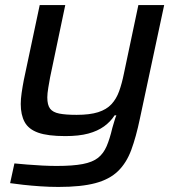

<svg xmlns="http://www.w3.org/2000/svg" viewBox="-20 -530 701 759"><path d="M211 209Q176 209 139.5 206.5Q103 204 71.5 200.5Q40 197 20 194L37 116Q58 118 87.5 120.5Q117 123 148 124.5Q179 126 204 126Q268 126 307 118.5Q346 111 367.5 94Q389 77 401.5 48Q414 19 424 -24Q428 -37 432 -51Q436 -65 440 -74H433Q417 -49 391.5 -30.5Q366 -12 329 -2Q292 8 238 8Q169 8 131 -5.5Q93 -19 77.5 -47.5Q62 -76 62 -119Q62 -138 65.5 -162.5Q69 -187 74 -213L137 -510H238L178 -224Q175 -208 171 -184Q167 -160 167 -145Q167 -115 178 -100.5Q189 -86 214.5 -81Q240 -76 283 -76Q335 -76 368 -86.5Q401 -97 420.5 -118Q440 -139 451 -169.5Q462 -200 470 -240L527 -510H629L533 -61Q518 11 499 62.5Q480 114 446.5 146.5Q413 179 357 194Q301 209 211 209Z"/></svg>

Font: Saira Expanded Medium
Style: Italic
Weight: 500
Width: 7
Italic angle: -12°
Designer: Hector Gatti with collaboration of the Omnibus-Type team
Foundry: Omnibus-Type
Version: Version 1.101